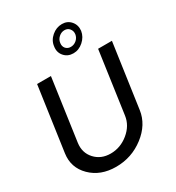

<svg xmlns="http://www.w3.org/2000/svg" viewBox="-236 -1161 1201 1311"><g transform="rotate(-30 364.5 -505.0)"><path d="M426 -807Q381 -807 354 -838.5Q327 -870 334 -914Q339 -958 375 -989Q411 -1020 456 -1020Q499 -1020 525.5 -989Q552 -958 547 -914Q540 -870 504.5 -838.5Q469 -807 426 -807ZM501 -914Q504 -939 489.5 -957Q475 -975 450 -975Q425 -975 405 -957Q385 -939 382 -914Q378 -888 392.5 -871Q407 -854 432 -854Q457 -854 477 -871Q497 -888 501 -914ZM291 10Q169 10 93.5 -64.5Q18 -139 33 -245L105 -750H214L145 -263Q135 -189 181.5 -138Q228 -87 304 -87Q381 -87 444 -138.5Q507 -190 517 -263L586 -750H695L623 -245Q608 -139 511 -64.5Q414 10 291 10Z"/></g></svg>

Font: Oakes Grotesk Medium
Style: Italic
Weight: 500
Italic angle: -8°
Designer: Samuel Oakes
Foundry: Samuel Oakes
Version: Version 1.000;PS 001.000;hotconv 1.0.88;makeotf.lib2.5.64775